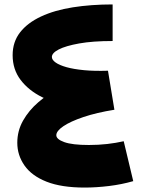

<svg xmlns="http://www.w3.org/2000/svg" viewBox="-20 -840 658 866"><path d="M362 6Q257 6 190 -20.5Q123 -47 90.5 -93.5Q58 -140 58 -196Q58 -250 84 -296Q110 -342 153 -379Q196 -416 249.5 -444Q303 -472 359.5 -491.5Q416 -511 467 -521L496 -345Q415 -332 356 -312Q297 -292 265.5 -270.5Q234 -249 234 -230Q234 -212 270 -199Q306 -186 381 -186Q424 -186 463.5 -190.5Q503 -195 538 -203L581 -23Q529 -8 471.5 -1Q414 6 362 6ZM467 -346Q385 -343 308.5 -357Q232 -371 170.5 -401.5Q109 -432 73 -479.5Q37 -527 37 -591Q37 -651 70.5 -694Q104 -737 165 -765.5Q226 -794 308.5 -807Q391 -820 488 -820V-655Q398 -655 337 -644Q276 -633 245 -617Q214 -601 214 -583Q214 -570 231 -558Q248 -546 280 -537Q312 -528 359 -523.5Q406 -519 467 -521Z"/></svg>

Font: Alexandria ExtraBold
Style: Regular
Weight: 800
Designer: Mohamed Gaber
Foundry: Kief Type Foundry
Version: Version 5.100